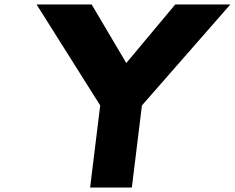

<svg xmlns="http://www.w3.org/2000/svg" viewBox="-20 -845 1058 865"><path d="M144.7 -825 431.4 -370 386 0H574L619.4 -370L1017.9 -825H769.7L548.9 -561L392.9 -825Z"/></svg>

Font: Hussar
Style: BdSuprExtOblOne
Weight: 700
Foundry: Cannot Into Space Fonts
Version: Version 2.00